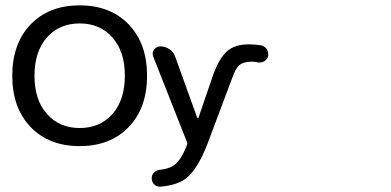

<svg xmlns="http://www.w3.org/2000/svg" viewBox="-20 -740 1478 726"><path d="M157.2 -309.6Q204.1 -255.9 281.2 -255.9Q358.4 -255.9 405.3 -309.1Q452.1 -362.3 452.1 -453.6Q452.1 -544.9 405.3 -598.1Q358.4 -651.4 281.2 -651.4Q204.1 -651.4 157.2 -598.1Q110.4 -544.9 110.4 -453.6Q110.4 -362.3 157.2 -309.6ZM95.7 -647.5Q165 -719.7 281.2 -719.7Q397.5 -719.7 466.8 -647.5Q536.1 -575.2 536.1 -453.6Q536.1 -332 466.8 -259.8Q397.5 -187.5 281.2 -187.5Q165 -187.5 95.7 -259.8Q26.4 -332 26.4 -453.6Q26.4 -575.2 95.7 -647.5ZM725.6 -294.9Q725.6 -293.9 727.5 -293.9Q729.5 -293.9 730.5 -294.9L787.1 -460Q810.5 -522.5 839.8 -547.4Q869.1 -572.3 920.9 -572.3Q943.4 -572.3 967.8 -568.4Q981.4 -565.4 989.3 -553.7Q994.1 -544.9 994.1 -535.2Q994.1 -531.2 994.1 -528.3Q991.2 -515.6 980 -508.8Q968.8 -502 956.1 -503.9Q944.3 -506.8 933.6 -506.8Q902.3 -506.8 886.7 -495.1Q871.1 -483.4 857.4 -443.4L764.6 -196.3Q727.5 -100.6 684.6 -66.4Q649.4 -39.1 586.9 -34.2Q585 -34.2 584 -34.2Q572.3 -34.2 563.5 -42Q553.7 -51.8 553.7 -66.4Q553.7 -78.1 561.5 -86.9Q570.3 -95.7 583 -97.7Q620.1 -101.6 639.6 -116.2Q665 -135.7 686.5 -190.4Q689.5 -197.3 686.5 -204.1L559.6 -525.4Q553.7 -540 562.5 -552.2Q571.3 -564.5 585.9 -564.5Q605.5 -564.5 621.1 -553.7Q636.7 -543 642.6 -525.4Z"/></svg>

Font: Gen Jyuu Gothic Medium
Style: Regular
Weight: 500
Designer: [Source Han Sans]
Ryoko NISHIZUKA  (kana & ideographs); Paul D. Hunt (Latin, Greek & Cyrillic); Wenlong ZHANG  (bopomofo
Version: Version 1.002.20150607